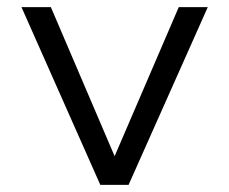

<svg xmlns="http://www.w3.org/2000/svg" viewBox="-20 -516 640 536"><path d="M260 0 40 -496H122L300 -80L479 -496H560L339 0Z"/></svg>

Font: DM Mono Light
Style: Regular
Weight: 300
Designer: Colophon Foundry
Foundry: Colophon Foundry
Version: Version 1.000; ttfautohint (v1.8.2.53-6de2)